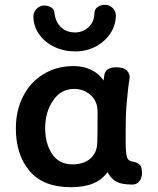

<svg xmlns="http://www.w3.org/2000/svg" viewBox="-20 -769 657 799"><path d="M571 -50Q571 -29 560 -15Q549 -1 531 -1Q488 -1 466 -12Q444 -23 427 -53Q385 10 275 10Q160 10 103 -57.5Q46 -125 46 -235Q46 -308 75.5 -367Q105 -426 160 -460Q215 -494 287 -494Q328 -494 361 -477.5Q394 -461 411 -434L414 -455Q415 -469 427 -479Q439 -489 465 -489Q495 -489 508.5 -475Q522 -461 519 -440Q513 -408 506 -327Q503 -287 503 -224V-177Q503 -135 508 -116.5Q513 -98 535 -96Q552 -93 561.5 -83.5Q571 -74 571 -50ZM386 -303Q386 -349 356.5 -374Q327 -399 289 -399Q234 -399 201 -351Q168 -303 168 -236Q168 -171 197 -128Q226 -85 282 -85Q328 -85 356 -109Q384 -133 385 -178Q386 -221 386 -303ZM119 -702Q119 -719 132.5 -732.5Q146 -746 164 -746Q180 -746 192.5 -738.5Q205 -731 206 -718Q211 -677 234 -655.5Q257 -634 293 -634Q324 -634 348 -655.5Q372 -677 373 -714Q373 -731 386.5 -740Q400 -749 417 -749Q435 -749 448.5 -736Q462 -723 462 -705Q462 -664 439 -629.5Q416 -595 377.5 -575Q339 -555 294 -555Q245 -555 205 -574.5Q165 -594 142 -627.5Q119 -661 119 -702Z"/></svg>

Font: Mali SemiBold
Style: Regular
Weight: 600
Designer: Kitiyaporn Chalermlarp | Katatrad Aksorn Co.,Ltd.
Foundry: Cadson Demak Co.,Ltd.
Version: Version 1.000; ttfautohint (v1.6)